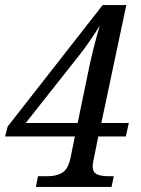

<svg xmlns="http://www.w3.org/2000/svg" viewBox="-23 -734 553 754"><path d="M345 -109Q341 -93 341 -80Q341 -58 357 -50Q373 -42 404 -42H424L415 0H118L126 -42H164Q200 -42 222.5 -56.5Q245 -71 254 -114L271 -198H-3L7 -237L380 -714H473L375 -251H483L471 -198H363ZM282 -251 321 -440Q340 -536 369 -634Q355 -610 330.5 -574.5Q306 -539 289 -518L78 -251Z"/></svg>

Font: Noto Serif Narrow
Style: Italic
Weight: 400
Width: 4
Italic angle: -12°
Designer: Monotype Design Team
Foundry: Monotype Imaging Inc.
Version: Version 1.001